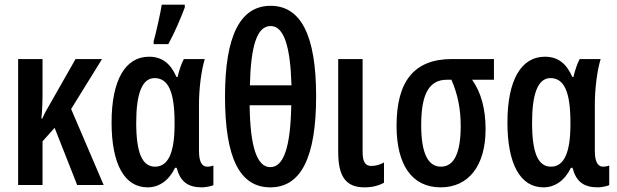

<svg xmlns="http://www.w3.org/2000/svg" viewBox="-20 -796 2653 826"><path d="M419 -542H305L193 -345C183 -329 171 -307 162 -286H158C162 -322 163 -362 163 -405V-542H58V0H163V-188L215 -246L312 0H426L286 -327Z M641 -606H704C731 -655 757 -716 775 -764V-776H676C672 -748 650 -648 641 -619ZM615 10C665 10 707 -20 733 -74H740C756 -14 788 10 850 10C863 10 891 5 898 0V-84C891 -81 881 -79 871 -79C848 -79 836 -102 836 -147V-342C836 -418 846 -492 861 -542H771C761 -524 751 -495 744 -465H739C714 -523 677 -552 621 -552C520 -552 460 -453 460 -269C460 -89 516 10 615 10ZM647 -79C592 -79 566 -138 566 -268C566 -392 591 -460 645 -460C704 -460 731 -401 731 -269V-260C731 -140 704 -79 647 -79Z M1340 -382C1340 -643 1275 -771 1144 -771C1013 -771 948 -641 948 -381C948 -117 1011 10 1143 10C1275 10 1340 -119 1340 -382ZM1144 -684C1201 -684 1229 -599 1234 -429H1055C1059 -600 1086 -684 1144 -684ZM1143 -77C1085 -77 1056 -166 1054 -343H1233C1230 -165 1201 -77 1143 -77Z M1540 -542H1435V-142C1435 -34 1470 10 1548 10C1581 10 1609 3 1632 -10V-97C1618 -89 1597 -82 1578 -82C1551 -82 1540 -100 1540 -143Z M2069 -240C2069 -327 2050 -398 2011 -453H2105V-542H1924C1763 -542 1686 -448 1686 -255C1686 -87 1752 10 1876 10C1995 10 2069 -82 2069 -240ZM1792 -258C1792 -392 1826 -453 1903 -453H1922C1950 -389 1962 -325 1962 -254C1962 -139 1934 -79 1877 -79C1822 -79 1792 -135 1792 -258Z M2318 10C2368 10 2410 -20 2436 -74H2443C2459 -14 2491 10 2553 10C2566 10 2594 5 2601 0V-84C2594 -81 2584 -79 2574 -79C2551 -79 2539 -102 2539 -147V-342C2539 -418 2549 -492 2564 -542H2474C2464 -524 2454 -495 2447 -465H2442C2417 -523 2380 -552 2324 -552C2223 -552 2163 -453 2163 -269C2163 -89 2219 10 2318 10ZM2350 -79C2295 -79 2269 -138 2269 -268C2269 -392 2294 -460 2348 -460C2407 -460 2434 -401 2434 -269V-260C2434 -140 2407 -79 2350 -79Z"/></svg>

Font: Noto Sans Display Condensed Medium
Style: Regular
Weight: 500
Width: 3
Designer: Monotype Design Team
Foundry: Monotype Imaging Inc.
Version: Version 1.900